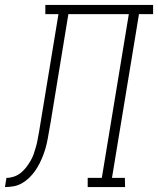

<svg xmlns="http://www.w3.org/2000/svg" viewBox="-76 -755 638 775"><path d="M-56 0 -50 -37Q-35 -37 -20 -42Q-5 -47 7.5 -57Q20 -67 30 -80Q40 -93 48 -107Q56 -121 61 -136Q66 -151 70 -165.5Q74 -180 76.5 -195Q79 -210 82 -225L160 -698H107V-735H542V-698H485L376 -37H428L429 0H278V-37H335L444 -698H200L129 -265Q126 -248 123 -231Q120 -214 117 -197Q114 -180 109.5 -163Q105 -146 98.5 -129Q92 -112 84 -96Q76 -80 65.5 -65Q55 -50 41.5 -37Q28 -24 12 -15Q-4 -6 -21.5 -3Q-39 0 -56 0Z"/></svg>

Font: Iosevka Curly Slab Extralight
Style: Italic
Weight: 200
Italic angle: -9°
Monospace: yes
Designer: Belleve Invis
Foundry: Belleve Invis
Version: Version 22.1.2; ttfautohint (v1.8.4)